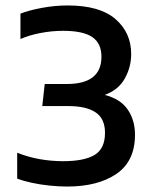

<svg xmlns="http://www.w3.org/2000/svg" viewBox="-20 -674 559 704"><path d="M226 10Q197 10 162 6.5Q127 3 95.5 -4Q64 -11 43 -19V-114Q83 -98 125.5 -90.5Q168 -83 211 -83Q289 -83 327 -106Q365 -129 365 -187Q365 -239 330.5 -262Q296 -285 232 -285H135L144 -366H225Q352 -366 352 -466Q352 -515 318.5 -538Q285 -561 211 -561Q170 -561 128.5 -553Q87 -545 55 -531V-624Q85 -636 133 -645Q181 -654 228 -654Q346 -654 403.5 -604Q461 -554 461 -476Q461 -428 437.5 -386Q414 -344 364 -326Q422 -311 448.5 -272Q475 -233 475 -180Q475 -83 407 -36.5Q339 10 226 10Z"/></svg>

Font: Kanit
Style: Regular
Weight: 400
Designer: Katatrad Team
Foundry: CadsonDemak
Version: Version 2.000; ttfautohint (v1.8.3)